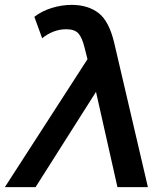

<svg xmlns="http://www.w3.org/2000/svg" viewBox="-75 -768 682 788"><path d="M407 0 319 -391 71 0H-55L284 -525L272 -573Q262 -614 246.5 -631Q231 -648 197 -648Q144 -648 98 -611L66 -699Q97 -723 138 -735.5Q179 -748 219 -748Q286 -748 329.5 -714.5Q373 -681 394 -591L532 0Z"/></svg>

Font: Montserrat SemiBold
Style: Italic
Weight: 600
Italic angle: -11.3°
Designer: Julieta Ulanovsky
Foundry: Julieta Ulanovsky
Version: Version 9.000; ttfautohint (v1.8.4.7-5d5b)